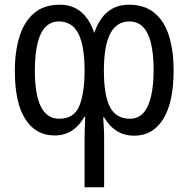

<svg xmlns="http://www.w3.org/2000/svg" viewBox="-20 -567 800 815"><path d="M527 -547Q594 -547 636 -512Q678 -477 697.5 -414Q717 -351 717 -268Q717 -133 673 -62Q629 9 550 9Q507 9 475 -11.5Q443 -32 422 -69H418Q419 -50 420.5 -28.5Q422 -7 422 14V228H339V16Q339 -5 340 -27.5Q341 -50 342 -71H338Q317 -33 285.5 -12.5Q254 8 211 8Q132 8 87.5 -61.5Q43 -131 43 -267Q43 -349 63 -412.5Q83 -476 125 -511.5Q167 -547 234 -547Q288 -547 324.5 -516Q361 -485 380 -427Q421 -547 527 -547ZM230 -476Q128 -476 128 -267Q128 -63 231 -63Q295 -63 317 -118Q339 -173 339 -268Q339 -373 312.5 -424.5Q286 -476 230 -476ZM529 -476Q421 -476 421 -268Q421 -162 447 -112.5Q473 -63 532 -63Q583 -63 607.5 -117Q632 -171 632 -270Q632 -371 607 -423.5Q582 -476 529 -476Z"/></svg>

Font: Avrile Sans Condensed
Style: Regular
Weight: 400
Width: 3
Designer: Monotype Design Team
Foundry: Monotype Imaging Inc.
Version: Version 2.001;September 10, 2019;FontCreator 11.5.0.2425 64-